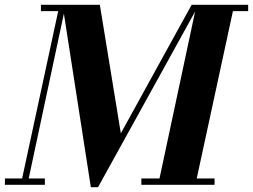

<svg xmlns="http://www.w3.org/2000/svg" viewBox="-48 -770 1054 800"><path d="M330.5 10 212.5 -750H368L455.5 -214.5L750.5 -750H780.5L360.5 10ZM-27.5 0V-26.5H139V0ZM38.5 0 194.5 -723.5H122.5V-750H226L66 0ZM541 0V-26.5H846V0ZM611 0 771 -750H986V-723.5H922.5L766 0Z"/></svg>

Font: Bodoni Moda 9pt
Style: Bold Italic
Weight: 700
Italic angle: -13°
Designer: Owen Earl
Foundry: indestructible type
Version: Version 2.004